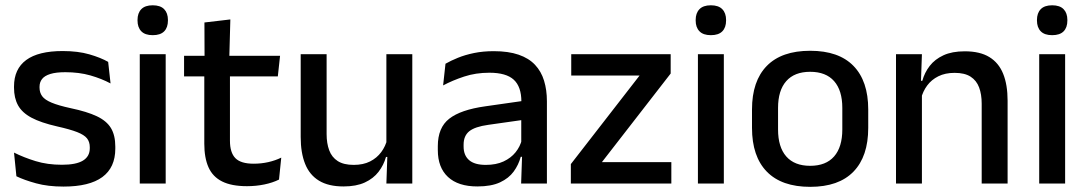

<svg xmlns="http://www.w3.org/2000/svg" viewBox="-20 -694 4111 726"><path d="M220 11.5Q161 11.5 116.5 -0.8Q72 -13 42 -27.5L33 -117Q70 -98.5 114.5 -84.8Q159 -71 214.5 -71Q268 -71 293.8 -86.8Q319.5 -102.5 319.5 -133.5V-137.5Q319.5 -157.5 309 -170.8Q298.5 -184 271.8 -194.5Q245 -205 196 -216Q134.5 -230 99 -249Q63.5 -268 48.2 -295.8Q33 -323.5 33 -362.5V-367Q33 -433 79 -467Q125 -501 217 -501Q275 -501 318 -488.5Q361 -476 389 -460L398 -378.5Q364.5 -396.5 321.8 -408.8Q279 -421 227 -421Q191.5 -421 170 -414.2Q148.5 -407.5 139 -395.2Q129.5 -383 129.5 -366V-362.5Q129.5 -344 139.5 -330.2Q149.5 -316.5 175.2 -305.8Q201 -295 247 -285Q309 -272 346 -254.5Q383 -237 399.5 -209.8Q416 -182.5 416 -139.5V-132Q416 -60.5 367 -24.5Q318 11.5 220 11.5Z M508.5 0V-489H606.5V0ZM557.5 -561Q528.5 -561 514.2 -575.8Q500 -590.5 500 -616.5V-618.5Q500 -644.5 514.2 -659.2Q528.5 -674 557.5 -674Q586.5 -674 600.8 -659.2Q615 -644.5 615 -618.5V-616.5Q615 -590 600.8 -575.5Q586.5 -561 557.5 -561Z M914 10Q855.5 10 820 -7.8Q784.5 -25.5 768.5 -61.2Q752.5 -97 752.5 -150.5V-449.5H849.5V-162Q849.5 -117 870 -96Q890.5 -75 939 -75Q968 -75 994.5 -81Q1021 -87 1043.5 -98L1035 -15Q1011 -3 979.5 3.5Q948 10 914 10ZM676 -405V-483H1039L1030.5 -405ZM753.5 -474.5 753 -609 851 -620.5 847 -474.5Z M1215 -489V-187Q1215 -152 1224.8 -125.8Q1234.5 -99.5 1257 -85Q1279.5 -70.5 1317.5 -70.5Q1353.5 -70.5 1379.2 -83.5Q1405 -96.5 1421.5 -118.8Q1438 -141 1444.5 -168.5L1460.5 -100.5H1439.5Q1431 -70 1411.5 -44.5Q1392 -19 1359.5 -4Q1327 11 1279 11Q1222 11 1186.2 -10.8Q1150.5 -32.5 1133.8 -74.2Q1117 -116 1117 -176V-489ZM1539 -489V0H1441L1445 -114.5L1441 -120.5V-489Z M1950.5 0 1954.5 -116 1951 -131V-285L1951.5 -309.5Q1951.5 -366 1922.8 -392.5Q1894 -419 1830.5 -419Q1779 -419 1735 -404.5Q1691 -390 1655.5 -371L1664.5 -453Q1684.5 -464.5 1711.5 -475.5Q1738.5 -486.5 1772.5 -493.5Q1806.5 -500.5 1847 -500.5Q1902.5 -500.5 1941 -487.2Q1979.5 -474 2003 -449Q2026.5 -424 2037.2 -389Q2048 -354 2048 -311V0ZM1785 11Q1712.5 11 1674 -24.8Q1635.5 -60.5 1635.5 -126.5V-141.5Q1635.5 -211.5 1678.8 -245.2Q1722 -279 1815 -292L1962 -313L1967.5 -242L1826.5 -222Q1776 -215 1754.5 -197.8Q1733 -180.5 1733 -147V-140Q1733 -106.5 1753.8 -88.5Q1774.5 -70.5 1817 -70.5Q1856 -70.5 1884 -83.5Q1912 -96.5 1929.5 -118.2Q1947 -140 1953.5 -166.5L1967 -101H1949Q1941 -71 1922.5 -45.5Q1904 -20 1870.8 -4.5Q1837.5 11 1785 11Z M2518.5 -81V0H2138.5V-73.5L2398.5 -408.5H2140V-489H2516V-416L2256 -81Z M2619 0V-489H2717V0ZM2668 -561Q2639 -561 2624.8 -575.8Q2610.5 -590.5 2610.5 -616.5V-618.5Q2610.5 -644.5 2624.8 -659.2Q2639 -674 2668 -674Q2697 -674 2711.2 -659.2Q2725.5 -644.5 2725.5 -618.5V-616.5Q2725.5 -590 2711.2 -575.5Q2697 -561 2668 -561Z M3043.5 12.5Q2935.5 12.5 2879.5 -45Q2823.5 -102.5 2823.5 -210.5V-280Q2823.5 -387.5 2879.5 -444.8Q2935.5 -502 3043.5 -502Q3151.5 -502 3207.2 -444.8Q3263 -387.5 3263 -280V-210.5Q3263 -102.5 3207.2 -45Q3151.5 12.5 3043.5 12.5ZM3043.5 -67Q3103 -67 3134 -102.5Q3165 -138 3165 -204.5V-286Q3165 -352 3134 -387.2Q3103 -422.5 3043.5 -422.5Q2984 -422.5 2953 -387.2Q2922 -352 2922 -286V-204.5Q2922 -138 2953 -102.5Q2984 -67 3043.5 -67Z M3692 0V-302Q3692 -337.5 3682.2 -363.5Q3672.5 -389.5 3650.2 -404Q3628 -418.5 3589.5 -418.5Q3554 -418.5 3528 -405.5Q3502 -392.5 3485.8 -370.5Q3469.5 -348.5 3462.5 -320.5L3446.5 -388.5H3467.5Q3476 -419.5 3495.5 -444.8Q3515 -470 3547.5 -485Q3580 -500 3628 -500Q3685.5 -500 3721 -478.2Q3756.5 -456.5 3773.2 -415Q3790 -373.5 3790 -313V0ZM3368 0V-489H3466L3462 -374.5L3466 -368.5V0Z M3909.5 0V-489H4007.5V0ZM3958.5 -561Q3929.5 -561 3915.2 -575.8Q3901 -590.5 3901 -616.5V-618.5Q3901 -644.5 3915.2 -659.2Q3929.5 -674 3958.5 -674Q3987.5 -674 4001.8 -659.2Q4016 -644.5 4016 -618.5V-616.5Q4016 -590 4001.8 -575.5Q3987.5 -561 3958.5 -561Z"/></svg>

Font: Anek Gujarati Medium
Style: Regular
Weight: 500
Designer: Mrunmayee Ghaisas (Gujarati), Yesha Goshar (Latin)
Foundry: Ek Type
Version: Version 1.003